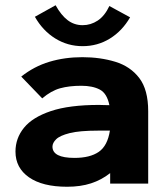

<svg xmlns="http://www.w3.org/2000/svg" viewBox="-20 -700 640 732"><path d="M236 12Q142 12 90.5 -24Q39 -60 39 -122Q39 -173 71.5 -213Q104 -253 174 -276.5Q244 -300 358 -300Q364 -300 374.5 -299.5Q385 -299 397 -299Q388 -344 360.5 -358.5Q333 -373 290 -373Q244 -373 209.5 -363.5Q175 -354 141 -325L61 -408Q110 -447 168.5 -464.5Q227 -482 294 -482Q362 -482 419.5 -464.5Q477 -447 511 -402.5Q545 -358 545 -276V0H400V-40Q367 -14 327 -1Q287 12 236 12ZM180 -141Q180 -98 264 -98Q323 -98 356.5 -121Q390 -144 399 -202Q387 -202 375 -202Q363 -202 355 -202Q283 -202 245.5 -192.5Q208 -183 194 -169Q180 -155 180 -141ZM397 -677 476 -634Q446 -582 399 -553Q352 -524 295 -524Q238 -524 190.5 -553.5Q143 -583 113 -636L192 -680Q213 -642 238 -623Q263 -604 295 -604Q326 -604 352.5 -621.5Q379 -639 397 -677Z"/></svg>

Font: Inconsolata Expanded Black
Style: Regular
Weight: 900
Width: 7
Monospace: yes
Designer: Raph Levien, Cyreal, Brenton Simpson
Foundry: Raph Levien, Cyreal, Google
Version: Version 3.001; ttfautohint (v1.8.2.53-6de2)